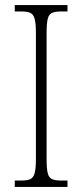

<svg xmlns="http://www.w3.org/2000/svg" viewBox="-20 -734 324 754"><path d="M38 0V-25H63Q87 -25 99 -30.5Q111 -36 116 -54Q121 -72 121 -109V-605Q121 -642 116 -660Q111 -678 99 -683.5Q87 -689 63 -689H38V-714H245V-689H221Q197 -689 184.5 -683.5Q172 -678 167.5 -660Q163 -642 163 -605V-109Q163 -72 167.5 -54Q172 -36 184.5 -30.5Q197 -25 221 -25H245V0Z"/></svg>

Font: Noto Serif Lao Condensed ExtraLight
Style: Regular
Weight: 200
Width: 3
Designer: Monotype Design Team
Foundry: Monotype Imaging Inc.
Version: Version 2.003; ttfautohint (v1.8.4.7-5d5b)